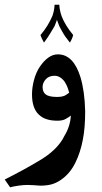

<svg xmlns="http://www.w3.org/2000/svg" viewBox="-40 -579 435 816"><path d="M322 -106Q322 -35 312 15Q302 68 281 111Q258 159 218 186Q199 199 179 204.5Q159 210 131 210Q122 210 102 208L77 207Q60 207 39 210Q18 213 3 217L-20 184Q65 141 123 106Q205 59 234 -2Q259 -43 261 -88Q250 -79 237.5 -72.5Q225 -66 204 -66Q151 -66 125 -92Q96 -119 96 -178Q96 -207 104.5 -239Q113 -271 129 -295Q145 -319 164.5 -333.5Q184 -348 206 -348Q272 -348 302 -251Q320 -191 322 -106ZM192 -257Q168 -257 154.5 -242Q141 -227 141 -209Q141 -188 154.5 -177.5Q168 -167 203 -167Q228 -167 240.5 -175.5Q253 -184 254 -185Q253 -189 249 -202Q245 -215 237 -228Q230 -240 218 -248.5Q206 -257 192 -257ZM183 -512Q191 -535 192 -559H212Q213 -536 222 -510Q236 -473 271 -430Q267 -414 257 -398Q235 -425 225 -444Q221 -451 217.5 -457.5Q214 -464 212 -468Q201 -497 202 -495Q200 -490 198 -483.5Q196 -477 192 -468Q182 -451 177 -443Q165 -422 147 -398Q136 -417 132 -430Q164 -467 183 -512Z"/></svg>

Font: Mirza SemiBold
Style: Regular
Weight: 600
Designer: Arabic design by Kourosh Beigpour, Latin design by Eduardo Tunni, engineering by Lasse Fister
Version: Version 1.0010g